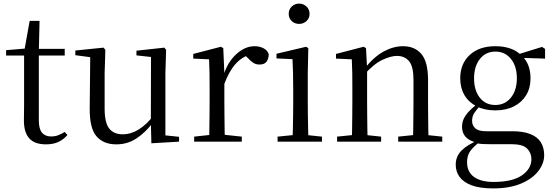

<svg xmlns="http://www.w3.org/2000/svg" viewBox="-20 -788 3080 1068"><path d="M155 -479V-516H340V-479ZM236 15Q173 15 143 -18Q113 -51 113 -118Q113 -142 113.5 -161Q114 -180 114 -207V-479H14V-509L135 -519L115 -504L145 -672H200L196 -501V-489V-118Q196 -71 213.5 -50Q231 -29 264 -29Q286 -29 303 -35.5Q320 -42 340 -54L355 -37Q334 -12 305 1.5Q276 15 236 15Z M627 15Q556 15 517 -29.5Q478 -74 479 -186L482 -484L504 -467L399 -481V-507L556 -523L566 -511L562 -380V-185Q562 -105 587.5 -73Q613 -41 662 -41Q709 -41 752 -68Q795 -95 831 -142L854 -103H828Q789 -51 739 -18Q689 15 627 15ZM822 9 819 -114V-116L820 -471L739 -480V-506L894 -523L904 -511L900 -380V-35L976 -27V0Z M1060 0V-28L1171 -40H1212L1325 -28V0ZM1143 0Q1144 -24 1144.5 -65Q1145 -106 1145.5 -150.5Q1146 -195 1146 -229V-289Q1146 -341 1145.5 -381Q1145 -421 1143 -458L1055 -462V-488L1209 -528L1222 -520L1228 -379V-378V-229Q1228 -195 1228.5 -150.5Q1229 -106 1229.5 -65Q1230 -24 1231 0ZM1227 -319 1206 -371H1224Q1239 -420 1266 -455.5Q1293 -491 1326.5 -511Q1360 -531 1395 -531Q1424 -531 1446 -519.5Q1468 -508 1475 -486Q1474 -459 1462 -444Q1450 -429 1423 -429Q1404 -429 1389 -438.5Q1374 -448 1357 -467L1334 -489L1379 -487Q1327 -473 1290.5 -432.5Q1254 -392 1227 -319Z M1524 0V-28L1634 -39H1665L1771 -28V0ZM1607 0Q1608 -24 1609 -65Q1610 -106 1610.5 -150.5Q1611 -195 1611 -229V-289Q1611 -340 1610 -381Q1609 -422 1607 -459L1518 -463V-489L1683 -528L1695 -520L1692 -380V-229Q1692 -195 1692.5 -150.5Q1693 -106 1694 -65Q1695 -24 1696 0ZM1644 -655Q1620 -655 1603 -670.5Q1586 -686 1586 -711Q1586 -736 1603 -752Q1620 -768 1644 -768Q1667 -768 1684.5 -752Q1702 -736 1702 -711Q1702 -686 1684.5 -670.5Q1667 -655 1644 -655Z M1855 0V-28L1963 -39H1996L2100 -28V0ZM1937 0Q1938 -24 1938.5 -65Q1939 -106 1939.5 -150.5Q1940 -195 1940 -229V-289Q1940 -341 1939.5 -381Q1939 -421 1937 -458L1849 -462V-488L2003 -528L2016 -520L2022 -403V-402V-229Q2022 -195 2022.5 -150.5Q2023 -106 2023.5 -65Q2024 -24 2025 0ZM2195 0V-28L2302 -39H2335L2440 -28V0ZM2277 0Q2278 -24 2278.5 -64.5Q2279 -105 2279.5 -149.5Q2280 -194 2280 -229V-344Q2280 -418 2255.5 -447.5Q2231 -477 2188 -477Q2154 -477 2107 -455Q2060 -433 2005 -372L1997 -406H2007Q2061 -473 2115 -502Q2169 -531 2222 -531Q2287 -531 2324 -487.5Q2361 -444 2361 -342V-229Q2361 -194 2361.5 -149.5Q2362 -105 2362.5 -64.5Q2363 -24 2364 0Z M2723 260Q2648 260 2602.5 242.5Q2557 225 2536 195.5Q2515 166 2515 128Q2515 81 2548.5 48Q2582 15 2648 -11L2653 -2Q2614 27 2596 52Q2578 77 2578 114Q2578 168 2616.5 196Q2655 224 2725 224Q2830 224 2883 187.5Q2936 151 2936 97Q2936 63 2912 38.5Q2888 14 2825 14H2702Q2679 14 2661 13Q2643 12 2627 7V4Q2550 -15 2550 -84Q2550 -116 2569.5 -145Q2589 -174 2634 -209V-218L2657 -206Q2631 -179 2618.5 -160Q2606 -141 2606 -116Q2606 -90 2624 -74Q2642 -58 2683 -58H2829Q2890 -58 2929.5 -42.5Q2969 -27 2988 3Q3007 33 3007 75Q3007 121 2974.5 163.5Q2942 206 2878.5 233Q2815 260 2723 260ZM2735 -174Q2675 -174 2631 -196.5Q2587 -219 2563.5 -259Q2540 -299 2540 -352Q2540 -433 2592.5 -482Q2645 -531 2736 -531Q2782 -531 2819 -518Q2856 -505 2880 -480L2883 -478Q2931 -432 2931 -352Q2931 -299 2907 -259Q2883 -219 2839 -196.5Q2795 -174 2735 -174ZM2735 -204Q2789 -204 2822 -245Q2855 -286 2855 -353Q2855 -420 2822 -460.5Q2789 -501 2736 -501Q2682 -501 2649.5 -460Q2617 -419 2617 -352Q2617 -285 2649 -244.5Q2681 -204 2735 -204ZM2850 -467V-484H2856L2995 -527L3012 -516V-462Z"/></svg>

Font: Noto Serif SC
Style: Regular
Weight: 400
Designer: Ryoko NISHIZUKA 西塚涼子 (kana & ideographs); Frank Grießhammer (Latin, Greek & Cyrillic); Wenlong ZHANG 张文龙 (bopomofo); San
Foundry: Adobe
Version: Version 2.002-H1;hotconv 1.1.0;makeotfexe 2.6.0